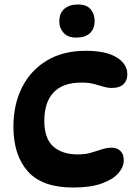

<svg xmlns="http://www.w3.org/2000/svg" viewBox="-20 -827 594 858"><path d="M307 11Q169 11 104.5 -61Q40 -133 40 -261Q40 -360 78.5 -436.5Q117 -513 189.5 -556.5Q262 -600 363 -600Q454 -600 501.5 -570.5Q549 -541 549 -495Q549 -467 531.5 -450.5Q514 -434 480 -434Q461 -434 441.5 -440Q422 -446 399 -452Q376 -458 344 -458Q261 -458 219.5 -414Q178 -370 178 -287Q178 -208 218 -172.5Q258 -137 327 -137Q361 -137 386.5 -144.5Q412 -152 434.5 -159.5Q457 -167 480 -167Q503 -167 518 -152.5Q533 -138 533 -111Q533 -80 508 -52Q483 -24 433 -6.5Q383 11 307 11ZM328 -807Q368 -807 385.5 -785Q403 -763 403 -734Q403 -698 381.5 -678.5Q360 -659 321 -659Q283 -659 264 -680.5Q245 -702 245 -731Q245 -769 268 -788Q291 -807 328 -807Z"/></svg>

Font: DynaPuff
Style: Regular
Weight: 400
Designer: Toshi Omagari, Jennifer Daniel
Foundry: Google Fonts
Version: Version 2.000